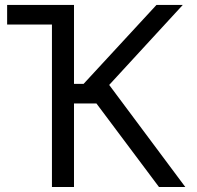

<svg xmlns="http://www.w3.org/2000/svg" viewBox="-20 -747 786 767"><path d="M615.1 0 365.1 -333.8H275.6V0H187.5V-649.1H8.5V-727.3H275.6V-411.9H313.9L605.1 -727.3H710.2L416.2 -407.7L720.2 0Z"/></svg>

Font: Inter UI
Style: Regular
Weight: 400
Designer: Rasmus Andersson
Foundry: rsms
Version: 3.2;8d6f07862